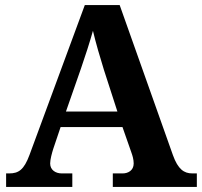

<svg xmlns="http://www.w3.org/2000/svg" viewBox="-20 -734 793 754"><path d="M4 0H264V-53H222C199 -53 177 -66 177 -92C177 -108 184 -133 189 -149L218 -235H461L496 -135C500 -124 505 -108 505 -92C505 -64 482 -53 462 -53H423V0H753V-53H735C703 -53 679 -69 659 -125L450 -714H313L96 -126C74 -66 52 -53 16 -53H4ZM239 -296 298 -465C314 -511 333 -570 345 -613C356 -566 374 -505 388 -460L441 -296Z"/></svg>

Font: Noto Serif Test
Style: Bold
Weight: 700
Version: Version 1.000